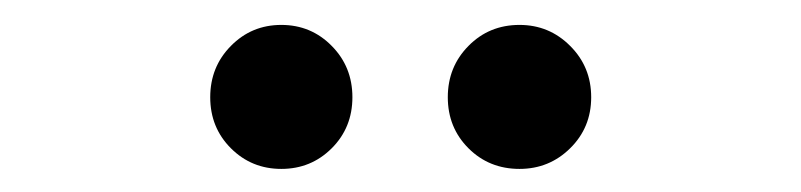

<svg xmlns="http://www.w3.org/2000/svg" viewBox="-20 -698 659 158"><path d="M211.5 -559Q187 -559 170 -576Q153 -593 153 -618Q153 -643 170 -660.2Q187 -677.5 211.5 -677.5Q236 -677.5 253 -660.2Q270 -643 270 -618Q270 -593 253 -576Q236 -559 211.5 -559ZM407.5 -559Q382.5 -559 365.5 -576Q348.5 -593 348.5 -618Q348.5 -643 365.5 -660.2Q382.5 -677.5 407.5 -677.5Q432 -677.5 449.2 -660.2Q466.5 -643 466.5 -618Q466.5 -593 449.2 -576Q432 -559 407.5 -559Z"/></svg>

Font: Sono Monospace
Style: Regular
Weight: 400
Designer: Tyler Finck
Foundry: Tyler Finck
Version: Version 2.112